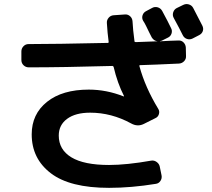

<svg xmlns="http://www.w3.org/2000/svg" viewBox="-20 -863 1040 943"><path d="M928.7 -824.2 973.6 -737.3Q980.5 -723.6 976.1 -710.4Q971.7 -697.3 958 -690.4L925.8 -673.8Q912.1 -667 897.9 -671.9Q883.8 -676.8 877 -691.4Q863.3 -719.7 833 -775.4Q826.2 -788.1 830.6 -802.2Q835 -816.4 847.7 -823.2L879.9 -838.9Q893.6 -845.7 907.7 -841.3Q921.9 -836.9 928.7 -824.2ZM121.1 -532.2Q106.4 -532.2 95.7 -542.5Q85 -552.7 85 -568.4V-610.4Q85 -625 95.2 -635.7Q105.5 -646.5 120.1 -646.5Q249 -646.5 510.7 -652.3Q513.7 -652.3 513.7 -657.2Q507.8 -700.2 504.9 -750Q503.9 -764.6 513.7 -775.9Q523.4 -787.1 538.1 -788.1L593.8 -792Q608.4 -793 619.1 -783.2Q629.9 -773.4 630.9 -757.8Q632.8 -717.8 640.6 -660.2Q640.6 -656.2 647.5 -656.2Q665 -656.2 700.7 -658.2Q736.3 -660.2 753.9 -660.2Q736.3 -662.1 725.6 -678.7Q720.7 -687.5 712.4 -704.6Q704.1 -721.7 697.3 -735.8Q690.4 -750 682.6 -761.7Q675.8 -774.4 680.2 -788.1Q684.6 -801.8 698.2 -808.6L727.5 -824.2Q740.2 -831.1 754.4 -827.1Q768.6 -823.2 776.4 -809.6Q806.6 -753.9 820.3 -724.6Q827.1 -711.9 822.3 -697.8Q817.4 -683.6 803.7 -677.7L774.4 -663.1Q772.5 -662.1 770 -662.1Q767.6 -662.1 765.6 -661.1L766.6 -660.2Q781.2 -661.1 811.5 -662.6Q841.8 -664.1 856.4 -664.1Q871.1 -665 881.3 -654.8Q891.6 -644.5 892.6 -629.9L893.6 -587.9Q894.5 -573.2 884.3 -562.5Q874 -551.8 859.4 -550.8Q735.4 -544.9 668 -543Q663.1 -543 665 -537.1Q693.4 -433.6 756.8 -329.1Q764.6 -317.4 760.7 -303.2Q756.8 -289.1 744.1 -283.2L685.5 -253.9Q655.3 -239.3 624 -256.8Q527.3 -309.6 422.9 -309.6Q350.6 -309.6 309.6 -279.3Q268.6 -249 268.6 -197.3Q268.6 -127.9 330.6 -90.3Q392.6 -52.7 515.6 -52.7Q601.6 -52.7 723.6 -74.2Q737.3 -76.2 749.5 -67.4Q761.7 -58.6 764.6 -44.9L773.4 -2Q776.4 12.7 768.1 25.4Q759.8 38.1 745.1 40Q625 59.6 515.6 59.6Q323.2 59.6 229.5 -12.2Q135.7 -84 135.7 -203.1Q135.7 -302.7 210.9 -362.8Q286.1 -422.9 416 -422.9Q502.9 -422.9 586.9 -389.6H588.9V-391.6Q556.6 -455.1 538.1 -534.2Q536.1 -539.1 532.2 -539.1Q290 -532.2 121.1 -532.2Z"/></svg>

Font: Rounded-L Mgen+ 1mn bold
Style: Bold
Weight: 700
Designer: [Source Han Sans]
Ryoko NISHIZUKA  (kana & ideographs); Paul D. Hunt (Latin, Greek & Cyrillic); Wenlong ZHANG  (bopomofo
Version: Version 1.059.20150602